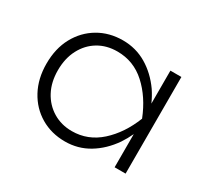

<svg xmlns="http://www.w3.org/2000/svg" viewBox="-102 -906 811 757"><g transform="rotate(30 304.0 -527.0)"><path d="M484 -307V-458Q472 -432 456 -408Q420 -356 371 -326.5Q322 -297 263 -297Q201 -297 152 -326Q103 -355 75 -407Q47 -459 47 -527Q47 -596 75 -647.5Q103 -699 152 -728Q201 -757 263 -757Q322 -757 371 -728Q420 -699 456 -648Q472 -624 484 -597V-747H534V-307ZM99 -527Q99 -473 120.5 -432.5Q142 -392 180 -369Q218 -346 266 -346Q339 -346 394.5 -396Q450 -446 482 -527Q450 -608 395 -658Q340 -708 266 -708Q217 -708 179.5 -685.5Q142 -663 120.5 -622Q99 -581 99 -527Z"/></g></svg>

Font: Bounded
Style: Regular
Weight: 200
Designer: Vlad Churkin
Version: Version 1.0